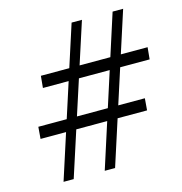

<svg xmlns="http://www.w3.org/2000/svg" viewBox="-112 -866 918 968"><g transform="rotate(-15 347.5 -382.5)"><path d="M101 0 348 -765H402L154 0ZM45 -239 50 -301H606L601 -239ZM123 -484 129 -546H686L680 -484ZM316 0 562 -765H617L370 0Z"/></g></svg>

Font: Roboto Serif Light
Style: Italic
Weight: 300
Italic angle: -10°
Version: Version 1.007